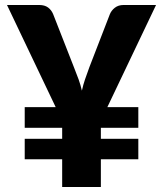

<svg xmlns="http://www.w3.org/2000/svg" viewBox="-20 -749 653 769"><path d="M79 -237V-320H203L8 -729H137Q159 -729 172.5 -719Q186 -709 193 -692L276 -480Q287 -453 295 -430.5Q303 -408 308 -386Q313 -409 320.5 -431Q328 -453 338 -480L420 -692Q426 -707 440 -718Q454 -729 475 -729H605L410 -320H534V-237H384V-193H534V-111H384V0H229V-111H79V-193H229V-237Z"/></svg>

Font: Aleo Black
Style: Regular
Weight: 900
Designer: Alessio Laiso
Foundry: Alessio Laiso
Version: Version 2.001;gftools[0.9.29]